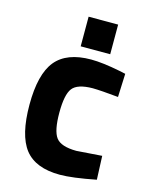

<svg xmlns="http://www.w3.org/2000/svg" viewBox="-108 -761 662 843"><g transform="rotate(15 223.0 -339.5)"><path d="M189 -556.2V-690.9H323.2V-556.2ZM249 -512.2Q300.8 -512.2 381.8 -496.1L409.2 -490.2L404.8 -383.8Q325.7 -391.6 288.1 -392.1Q218.8 -391.6 196.3 -362.3Q173.8 -333 173.8 -251Q173.8 -168.9 196.3 -138.7Q218.8 -108.4 289.1 -107.9L404.8 -116.2L409.2 -8.8Q302.2 12.2 246.1 12.2Q135.3 12.2 86.4 -50.3Q38.1 -112.8 38.1 -251Q38.1 -389.2 87.9 -450.7Q138.2 -512.2 249 -512.2Z"/></g></svg>

Font: TitilliumWeb-Bold
Style: Bold
Weight: 700
Version: Version 1.001;PS 57.000;hotconv 1.0.70;makeotf.lib2.5.55311